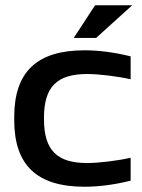

<svg xmlns="http://www.w3.org/2000/svg" viewBox="-20 -700 540 729"><path d="M34 -256V-244C34 -72 121 9 301 9C356 9 416 1 476 -14V-101C428 -90 356 -81 311 -81C197 -81 147 -129 147 -247V-253C147 -371 197 -419 311 -419C356 -419 428 -410 476 -399V-486C416 -501 356 -509 301 -509C121 -509 34 -428 34 -256ZM260 -556H345L482 -680H341Z"/></svg>

Font: LT Wave Medium
Style: Regular
Weight: 500
Designer: Daniel Lyons
Version: Version 2.5 (Glyphs App)